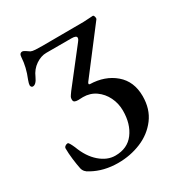

<svg xmlns="http://www.w3.org/2000/svg" viewBox="-164 -788 856 915"><g transform="rotate(-30 263.5 -330.5)"><path d="M83 -20Q57 -32 52 -55Q47 -79 43 -111.5Q39 -144 39 -171Q39 -178 45.5 -183Q52 -188 60 -188Q66 -188 81 -154Q104 -92 144 -57.5Q184 -23 228 -23Q295 -23 330.5 -70.5Q366 -118 366 -191Q366 -231 349 -265.5Q332 -300 302 -321Q272 -342 233 -342Q224 -342 219 -341.5Q214 -341 207 -341Q194 -341 187.5 -344.5Q181 -348 181 -358Q181 -367 183.5 -372Q186 -377 199 -395L344 -581Q345 -583 349 -588Q353 -593 353 -600Q353 -612 325 -612H187Q158 -612 129 -592.5Q100 -573 85 -538Q70 -505 52 -505Q47 -505 44 -509Q41 -513 41 -518Q41 -526 48 -545Q71 -600 74 -654Q75 -675 91 -675Q97 -675 109.5 -666.5Q122 -658 125 -656Q133 -652 150 -651Q167 -650 187 -650L415 -651Q426 -651 442 -652.5Q458 -654 467 -654Q472 -654 474.5 -644Q477 -634 473 -630L291 -392Q288 -388 287.5 -384Q287 -380 292 -379Q374 -377 428 -331Q482 -285 482 -204Q482 -133 445 -84Q408 -35 349 -10.5Q290 14 223 14Q144 14 83 -20Z"/></g></svg>

Font: EB Garamond Medium
Style: Regular
Weight: 500
Designer: Georg Duffner and Octavio Pardo
Foundry: Georg Duffner
Version: Version 1.000